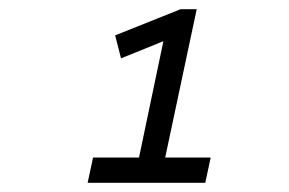

<svg xmlns="http://www.w3.org/2000/svg" viewBox="-20 -644 626 416"><path d="M229.5 -567.4 371.1 -624H406.2L337.9 -302.7H436.5L424.8 -248H169.9L181.6 -302.7H281.2L334 -554.7L242.2 -517.6Z"/></svg>

Font: Thabit-Bold-Oblique
Style: Bold Oblique
Weight: 700
Designer: Regenerated by Nadim Shaikli
Foundry: MAK Alagha
Version: 0.01